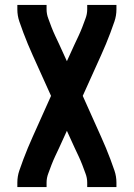

<svg xmlns="http://www.w3.org/2000/svg" viewBox="-20 -550 540 775"><path d="M50 205V187Q50 162 58 138.5Q66 115 74.5 92.5Q83 70 92.5 47Q102 24 112 2L186 -163L112 -327Q102 -349 92.5 -372Q83 -395 74.5 -417.5Q66 -440 58 -463.5Q50 -487 50 -512V-530H168V-512Q168 -493 175 -475L188 -440Q195 -422 203 -405Q211 -388 219 -371L250 -303L281 -371Q289 -388 297 -405Q305 -422 312 -440L325 -475Q332 -493 332 -512V-530H450V-512Q450 -487 442 -463.5Q434 -440 425.5 -417.5Q417 -395 407.5 -372Q398 -349 388 -327L314 -163L388 2Q398 24 407.5 47Q417 70 425.5 92.5Q434 115 442 138.5Q450 162 450 187V205H332V187Q332 168 325 150L312 115Q305 97 297 80Q289 63 281 46L250 -22L219 46Q211 63 203 80Q195 97 188 115L175 150Q168 168 168 187V205Z"/></svg>

Font: Iosevka SS01
Style: Bold
Weight: 700
Monospace: yes
Designer: Belleve Invis
Foundry: Belleve Invis
Version: 2.3.3; ttfautohint (v1.8.3)